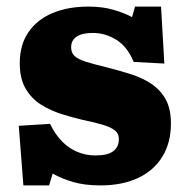

<svg xmlns="http://www.w3.org/2000/svg" viewBox="-20 -549 566 583"><path d="M51 14 37 -167 132 -173Q148 -140 169 -119Q190 -98 215.5 -87.5Q241 -77 270 -77Q307 -77 324 -90Q341 -103 341 -127Q341 -143 329.5 -152.5Q318 -162 294 -169.5Q270 -177 231 -185Q201 -192 167.5 -202.5Q134 -213 105 -231Q76 -249 58 -279.5Q40 -310 40 -357Q40 -413 66.5 -451.5Q93 -490 140 -509.5Q187 -529 248 -529Q292 -529 325.5 -519Q359 -509 381 -497L390 -529H469L479 -356L386 -361Q367 -407 333.5 -428Q300 -449 261 -449Q230 -449 213 -438Q196 -427 196 -405Q196 -389 206.5 -379Q217 -369 241 -361.5Q265 -354 302 -345Q342 -335 378 -323.5Q414 -312 441 -293.5Q468 -275 483.5 -246.5Q499 -218 499 -174Q499 -115 472.5 -72.5Q446 -30 398 -8Q350 14 285 14Q237 14 201.5 3.5Q166 -7 140 -22L129 14Z"/></svg>

Font: Literata ExtraBold
Style: Regular
Weight: 800
Designer: Latin by Veronika Burian and Jose Scaglione. Greek by Irene Vlachou. Cyrillic by Vera Evstafieva.
Foundry: TypeTogether
Version: Version 3.103;gftools[0.9.29]